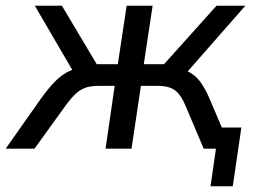

<svg xmlns="http://www.w3.org/2000/svg" viewBox="-54 -521 907 673"><path d="M684 132 703 0H664L675 -74H792L762 132ZM-34 0 90 -176Q116 -212 137.5 -234Q159 -256 181.5 -268Q204 -280 230 -284L211 -256L68 -501H163L285 -296H359L390 -501H481L450 -296H521L705 -501H806L591 -256L561 -283Q591 -279 612.5 -266.5Q634 -254 650 -231.5Q666 -209 681 -174L755 0H660L596 -151Q585 -177 572.5 -192Q560 -207 542.5 -213.5Q525 -220 500 -220H440L407 0H316L348 -220H291Q264 -220 245.5 -213.5Q227 -207 211 -192Q195 -177 176 -151L67 0Z"/></svg>

Font: Nunitoga
Style: Medium Italic
Weight: 500
Italic angle: -9°
Designer: Vernon Adams
Foundry: Vernon Adams
Version: Version 1.0